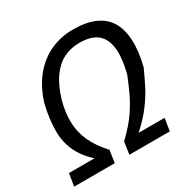

<svg xmlns="http://www.w3.org/2000/svg" viewBox="-162 -859 984 1003"><g transform="rotate(-30 330.5 -357.0)"><path d="M3 0 15 -75H180L182 -64Q123 -113 94.5 -170Q66 -227 65.5 -297Q65 -367 86 -456Q114 -544 162 -601Q210 -658 272.5 -686Q335 -714 407 -714Q484 -714 536.5 -691.5Q589 -669 616.5 -624.5Q644 -580 647.5 -513Q651 -446 629 -358Q610 -316 587 -269.5Q564 -223 525.5 -171.5Q487 -120 423 -64L434 -75H592L580 0H336L347 -74Q409 -133 443 -183.5Q477 -234 497.5 -279Q518 -324 536 -369Q559 -461 551.5 -520Q544 -579 507 -608Q470 -637 401 -637Q350 -637 307 -616Q264 -595 230 -548Q196 -501 173 -424Q155 -357 156.5 -298Q158 -239 183 -184.5Q208 -130 259 -74L248 0Z"/></g></svg>

Font: Nunito Sans 7pt Condensed Medium
Style: Italic
Weight: 500
Width: 3
Italic angle: -9°
Designer: Vernon Adams
Foundry: Vernon Adams
Version: Version 3.101;gftools[0.9.27]